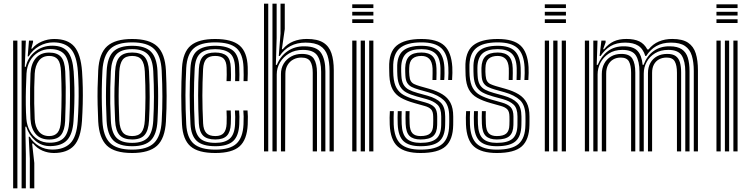

<svg xmlns="http://www.w3.org/2000/svg" viewBox="-20 -820 4066 1040"><path d="M141.5 200V39L135.5 -79.2H140.8Q158.8 -48.2 191.5 -29Q224.2 -9.8 263 -9.8Q326.8 -9.8 361 -44.2Q395.2 -78.8 401 -164.2Q404 -208.8 405.2 -253.2Q406.5 -297.8 405.8 -342.4Q405 -387 402 -432.2Q395.5 -519.8 363.5 -555.1Q331.5 -590.5 268.8 -590.5Q228.5 -590.5 192.1 -570Q155.8 -549.5 135.2 -514.5H130L137 -600H159V-592.2L149.5 -556.5H154.2Q173.8 -581 206.1 -594.9Q238.5 -608.8 273.8 -608.8Q347.2 -608.8 382.4 -567.9Q417.5 -527 424.5 -433.2Q427.5 -388 428.4 -344.9Q429.2 -301.8 428.1 -257.4Q427 -213 424 -164.5Q417.5 -70.8 380.8 -31Q344 8.8 271.8 8.8Q239.5 8.8 209.6 -4.1Q179.8 -17 159.5 -42.5H154L165.8 63V200ZM51.2 200V-600H74.2V200ZM97 200V-600H120L114.2 -458.2H119.5Q131 -509.8 170.9 -541.1Q210.8 -572.5 263.2 -572.5Q320 -572.5 346.8 -539.8Q373.5 -507 379 -433Q382 -388.5 382.9 -346Q383.8 -303.5 382.6 -259.1Q381.5 -214.8 378.2 -164.8Q373.5 -93.8 344.1 -61.8Q314.8 -29.8 254.2 -28.5Q206 -27.5 171.4 -57.8Q136.8 -88 122.2 -133.8H117.2L120 14.8V200ZM249.5 -47Q301.5 -47 326.9 -74.4Q352.2 -101.8 355.5 -165Q359.2 -242.5 359.2 -304.1Q359.2 -365.8 356.2 -431.5Q352.8 -499.2 328 -526.8Q303.2 -554.2 252.2 -554.2Q216.2 -554.2 187.9 -537.1Q159.5 -520 142.6 -490.1Q125.8 -460.2 123.5 -422Q121.5 -382 120.4 -338.1Q119.2 -294.2 119.8 -252.1Q120.2 -210 122.8 -175.5Q125.8 -139.8 141.8 -110.6Q157.8 -81.5 185.1 -64.2Q212.5 -47 249.5 -47ZM246.5 -64.2Q198.8 -64.2 173.2 -94.4Q147.8 -124.5 145 -175.5Q143.2 -213.2 142.8 -255.6Q142.2 -298 143 -340.6Q143.8 -383.2 145.2 -422Q147.8 -474.2 173.8 -504.8Q199.8 -535.2 246.2 -535.2Q289.8 -535.2 310.4 -511.9Q331 -488.5 333.5 -432.2Q335.5 -388.8 336 -347.5Q336.5 -306.2 335.6 -262.1Q334.8 -218 332.8 -165Q330.5 -114.5 311 -89.4Q291.5 -64.2 246.5 -64.2ZM246.5 -83Q277 -83 292.4 -102.4Q307.8 -121.8 310 -165.5Q313.5 -243 313.5 -305.4Q313.5 -367.8 310.5 -432Q308.5 -478.2 293.4 -497.6Q278.2 -517 246.2 -517Q209.8 -517 190.1 -490.6Q170.5 -464.2 168 -421.5Q166.2 -389.8 165.5 -347.4Q164.8 -305 165.4 -260Q166 -215 168 -175Q170.2 -133 190.1 -108Q210 -83 246.5 -83Z M695.8 8.8Q599.8 8.8 558.2 -32Q516.8 -72.8 512 -162Q509.8 -208.8 508.8 -253.2Q507.8 -297.8 508.6 -343.2Q509.5 -388.8 512 -438.5Q517 -530.8 560.5 -569.8Q604 -608.8 695.8 -608.8Q789.2 -608.8 831.6 -569.1Q874 -529.5 878.8 -438.2Q882.2 -368 882.5 -300.5Q882.8 -233 878.8 -162Q873.5 -69.5 830.4 -30.4Q787.2 8.8 695.8 8.8ZM695.8 -9.5Q777.5 -9.5 814.4 -45.6Q851.2 -81.8 855.8 -163.2Q859.8 -232.8 859.6 -297.9Q859.5 -363 855.8 -437Q851.8 -518 815.1 -554.2Q778.5 -590.5 695.8 -590.5Q614 -590.5 576.8 -554.9Q539.5 -519.2 534.8 -437Q532 -383.8 531.4 -338.6Q530.8 -293.5 531.8 -251.1Q532.8 -208.8 534.8 -163.2Q539 -82.2 575.8 -45.9Q612.5 -9.5 695.8 -9.5ZM695.8 -28Q623.5 -28 592.5 -60.8Q561.5 -93.5 557.5 -165Q555.2 -212 554.4 -255.4Q553.5 -298.8 554.4 -342.8Q555.2 -386.8 557.8 -435.8Q561.8 -509.5 594.1 -540.8Q626.5 -572 695.8 -572Q766 -572 797.6 -540.1Q829.2 -508.2 833 -436.2Q835.5 -386.2 836.2 -342.2Q837 -298.2 836.2 -255.2Q835.5 -212.2 833 -164.5Q829 -92.8 797.6 -60.4Q766.2 -28 695.8 -28ZM695.8 -46.2Q753.8 -46.2 780.1 -74.1Q806.5 -102 810.2 -166.8Q813.8 -232 813.9 -295.1Q814 -358.2 810.2 -434Q807 -499.2 779.9 -526.5Q752.8 -553.8 695.8 -553.8Q635.8 -553.8 609.9 -525Q584 -496.2 580.5 -433.8Q578.2 -389.2 577.4 -346.5Q576.5 -303.8 577.2 -259.5Q578 -215.2 580.5 -165.8Q584 -102 610.6 -74.1Q637.2 -46.2 695.8 -46.2ZM695.8 -64.5Q649.2 -64.5 627.8 -88.2Q606.2 -112 603.5 -166.5Q601.2 -214 600.2 -257Q599.2 -300 600.1 -343.1Q601 -386.2 603.5 -433Q606.5 -488.8 628.4 -512.1Q650.2 -535.5 695.8 -535.5Q742 -535.5 763.2 -511.8Q784.5 -488 787.2 -433.2Q791 -356.8 790.9 -294.1Q790.8 -231.5 787.2 -167.5Q784.2 -112.5 763 -88.5Q741.8 -64.5 695.8 -64.5ZM695.8 -83Q730.2 -83 746.1 -103Q762 -123 764.5 -168.5Q767.5 -231.5 767.9 -292.5Q768.2 -353.5 764.5 -432.2Q762.2 -476.8 746.5 -496.9Q730.8 -517 695.8 -517Q659.8 -517 644.2 -496.4Q628.8 -475.8 626.2 -432Q624 -383.8 623.1 -341.8Q622.2 -299.8 623.1 -257.8Q624 -215.8 626.2 -167.5Q628.8 -123.5 644.6 -103.2Q660.5 -83 695.8 -83Z M1146.5 8.8Q1053.5 8.8 1012 -27.4Q970.5 -63.5 965.8 -145.8Q963.8 -186 962.8 -224.9Q961.8 -263.8 961.8 -301.8Q961.8 -339.8 962.8 -377.4Q963.8 -415 965.8 -453Q970.8 -538 1013.4 -573.4Q1056 -608.8 1145.2 -608.8Q1235.5 -608.8 1277.1 -574Q1318.8 -539.2 1321.8 -457.2Q1322.2 -441.5 1322.1 -420.9Q1322 -400.2 1320.8 -380.5H1299.2Q1300 -393.8 1299.9 -413.2Q1299.8 -432.8 1299 -456.5Q1296.2 -528.2 1260.6 -559.4Q1225 -590.5 1145.2 -590.5Q1066 -590.5 1029.5 -558.2Q993 -526 988.8 -451.8Q986.8 -415.2 985.8 -378.6Q984.8 -342 984.6 -304.5Q984.5 -267 985.6 -227.8Q986.8 -188.5 988.8 -146.8Q992.8 -73.5 1029.5 -41.5Q1066.2 -9.5 1146.5 -9.5Q1225 -9.5 1260.2 -41.5Q1295.5 -73.5 1299 -146.2Q1300.2 -170.5 1299.8 -189.5Q1299.2 -208.5 1298 -221.5H1320.8Q1322.2 -209.5 1322.6 -189Q1323 -168.5 1321.8 -145.5Q1318 -62.8 1277.4 -27Q1236.8 8.8 1146.5 8.8ZM1146.5 -28Q1077 -28 1046 -56.5Q1015 -85 1011.8 -148Q1009.5 -190.2 1008.5 -229.1Q1007.5 -268 1007.5 -304.6Q1007.5 -341.2 1008.5 -377.2Q1009.5 -413.2 1011.5 -449.8Q1015.2 -518.5 1048.2 -545.2Q1081.2 -572 1145.2 -572Q1211 -572 1242.4 -545.9Q1273.8 -519.8 1276 -455.8Q1276.8 -434 1276.9 -415Q1277 -396 1276 -380.5H1253.5Q1254.2 -394.2 1254.1 -413.1Q1254 -432 1253.2 -455.2Q1251.2 -511 1224.1 -532.4Q1197 -553.8 1145.2 -553.8Q1090 -553.8 1063.9 -529.8Q1037.8 -505.8 1034.5 -448.5Q1032.5 -410.8 1031.5 -374.5Q1030.5 -338.2 1030.5 -301.9Q1030.5 -265.5 1031.5 -227.9Q1032.5 -190.2 1034.5 -150Q1037.5 -95 1063.5 -70.6Q1089.5 -46.2 1146.5 -46.2Q1198.5 -46.2 1224.5 -69Q1250.5 -91.8 1253.2 -147.2Q1254.2 -168 1254.1 -186.6Q1254 -205.2 1252.5 -221.5H1275.2Q1276.5 -206.8 1276.9 -188.1Q1277.2 -169.5 1276 -146.8Q1273.2 -84 1243.1 -56Q1213 -28 1146.5 -28ZM1146.5 -64.5Q1101.2 -64.5 1080.5 -85.1Q1059.8 -105.8 1057.2 -151Q1055.2 -193 1054.2 -230.4Q1053.2 -267.8 1053.2 -303Q1053.2 -338.2 1054.2 -373.8Q1055.2 -409.2 1057.2 -447.5Q1060 -494.5 1080.5 -515Q1101 -535.5 1145.2 -535.5Q1187.2 -535.5 1208 -517.4Q1228.8 -499.2 1230.2 -453.2Q1231 -437 1231.2 -416.5Q1231.5 -396 1230 -380.5H1207Q1208.2 -396.2 1208.1 -415.1Q1208 -434 1207.5 -452.8Q1206.5 -486.8 1192.1 -501.9Q1177.8 -517 1145.2 -517Q1112.2 -517 1097.2 -500.2Q1082.2 -483.5 1080 -445.8Q1078.2 -408.2 1077.2 -373Q1076.2 -337.8 1076.2 -302.5Q1076.2 -267.2 1077.2 -230.2Q1078.2 -193.2 1080.2 -152.2Q1082 -116.2 1097.5 -99.6Q1113 -83 1146.5 -83Q1177.8 -83 1191.9 -99.5Q1206 -116 1207.5 -150.2Q1208.2 -167.5 1208.1 -186Q1208 -204.5 1207 -221.5H1229.8Q1230.8 -207 1231 -187.4Q1231.2 -167.8 1230.2 -149.2Q1228.5 -105.2 1208.9 -84.9Q1189.2 -64.5 1146.5 -64.5Z M1765.2 0V-435.2Q1765.2 -484.8 1753.9 -519.2Q1742.5 -553.8 1714.2 -571.5Q1686 -589.2 1635.2 -589.2Q1588.8 -589.2 1553.2 -570.5Q1517.8 -551.8 1495 -516.5H1490L1499.5 -638.5V-800H1522.5V-662.5L1506.8 -553.5H1511.5Q1535.5 -582.5 1568.8 -595.8Q1602 -609 1642.2 -609Q1699.2 -609 1730.9 -589.4Q1762.5 -569.8 1775.2 -531.9Q1788 -494 1788 -439.5V0ZM1410 0V-800H1433V0ZM1501.8 0V-419Q1501.8 -450.8 1516.6 -475.2Q1531.5 -499.8 1557.1 -513.9Q1582.8 -528 1615 -528Q1663.8 -528 1680.4 -501.4Q1697 -474.8 1697 -427.2V0H1674V-426Q1674 -465 1661.2 -486.6Q1648.5 -508.2 1611.8 -508.2Q1588.5 -508.2 1568.9 -497.8Q1549.2 -487.2 1537.6 -467.8Q1526 -448.2 1525.8 -421.2L1524.5 0ZM1455.8 0V-800H1478.5V-614L1474.2 -468.5H1479.5Q1499.2 -516.8 1538.1 -543.2Q1577 -569.8 1628.5 -569.2Q1695.8 -568.8 1719.1 -533.5Q1742.5 -498.2 1742.5 -434V0H1719.5V-431.2Q1719.5 -488.2 1698.9 -519Q1678.2 -549.8 1620.8 -549.8Q1578.2 -549.8 1546.4 -530.9Q1514.5 -512 1496.8 -481.9Q1479 -451.8 1479 -417.2V0Z M1888 -776.2V-796.5H2002.5V-776.2ZM1888 -695.5V-715.8H2002.5V-695.5ZM1888 -735.8V-756H2002.5V-735.8ZM1979.8 0V-600H2002.5V0ZM1888 0V-600H1911V0ZM1933.8 0V-600H1956.8V0Z M2258 8.8Q2174.2 8.8 2134.4 -26.2Q2094.5 -61.2 2091 -145.5Q2090.2 -164.8 2090.4 -183.5Q2090.5 -202.2 2091.8 -218H2113.2Q2112.2 -204.2 2112.1 -184Q2112 -163.8 2112.5 -146.2Q2115.8 -71.8 2150.2 -40.6Q2184.8 -9.5 2258 -9.5Q2340.5 -9.5 2376.2 -40.6Q2412 -71.8 2413 -142.5Q2413.2 -152.5 2413.4 -159.4Q2413.5 -166.2 2413.4 -173Q2413.2 -179.8 2413.2 -189Q2413.2 -249.5 2383.9 -277.2Q2354.5 -305 2300.2 -320.2L2247.5 -335Q2225.8 -341.2 2210.1 -349Q2194.5 -356.8 2185.8 -371Q2177 -385.2 2175.8 -410.5Q2175.2 -421.8 2174.9 -431.2Q2174.5 -440.8 2174.8 -452Q2176 -495 2196.8 -515.2Q2217.5 -535.5 2263 -535.5Q2302.8 -535.5 2322.8 -515.8Q2342.8 -496 2344.2 -450.8Q2344.8 -440.5 2344.6 -424.2Q2344.5 -408 2343.8 -386.5H2322.5Q2323.2 -405 2323.2 -424.1Q2323.2 -443.2 2323 -449.8Q2321 -485.2 2305.5 -501.1Q2290 -517 2263 -517Q2231 -517 2214.1 -501.9Q2197.2 -486.8 2196.5 -452Q2196 -440 2196.2 -431.1Q2196.5 -422.2 2197.5 -410.5Q2199 -391.2 2205.4 -380.6Q2211.8 -370 2223.8 -364.4Q2235.8 -358.8 2253.5 -353.5L2305.2 -338.8Q2347.8 -326.8 2376.6 -309Q2405.5 -291.2 2420.2 -262.8Q2435 -234.2 2435 -189Q2435 -179.2 2435 -172.5Q2435 -165.8 2435 -158.9Q2435 -152 2434.8 -142.5Q2433.5 -62.8 2393.2 -27Q2353 8.8 2258 8.8ZM2258 -28Q2195.8 -28 2166.2 -55Q2136.8 -82 2134.2 -147.2Q2133.5 -163.5 2133.5 -183.8Q2133.5 -204 2134.5 -218H2155.8Q2155 -204.2 2155.1 -184Q2155.2 -163.8 2155.8 -148.2Q2158 -92.5 2182.4 -69.4Q2206.8 -46.2 2258 -46.2Q2316.8 -46.2 2342.9 -68.5Q2369 -90.8 2369.8 -143Q2370 -155.5 2370 -165.9Q2370 -176.2 2370 -189Q2370 -233.8 2349.1 -253.2Q2328.2 -272.8 2290 -283.2L2236 -298Q2203.5 -307 2181.2 -319Q2159 -331 2146.9 -352.2Q2134.8 -373.5 2132.5 -409.8Q2131.8 -421.8 2131.6 -432.2Q2131.5 -442.8 2131.5 -452.2Q2129.8 -515.2 2161.4 -543.6Q2193 -572 2263 -572Q2326 -572 2355 -544Q2384 -516 2387.2 -454.5Q2387.8 -444 2387.8 -424.1Q2387.8 -404.2 2386.2 -386.5H2365Q2365.5 -404.2 2365.9 -424.1Q2366.2 -444 2365.8 -451.5Q2363.8 -506.8 2338.5 -530.2Q2313.2 -553.8 2263 -553.8Q2206 -553.8 2179.9 -529.9Q2153.8 -506 2153 -452.8Q2152.8 -440.5 2153.1 -430.8Q2153.5 -421 2154 -410.5Q2155.5 -379.5 2165.8 -361.8Q2176 -344 2195 -334.1Q2214 -324.2 2241.8 -316.5L2295 -301.8Q2344.8 -287.8 2368.1 -263.5Q2391.5 -239.2 2391.5 -189Q2391.5 -178.2 2391.6 -167.4Q2391.8 -156.5 2391.2 -142.8Q2390.2 -81.5 2359.6 -54.8Q2329 -28 2258 -28ZM2258 -64.5Q2218.2 -64.5 2198.6 -83.4Q2179 -102.2 2177.2 -149Q2176.8 -163.8 2176.5 -183.4Q2176.2 -203 2177.2 -218H2198.5Q2197.8 -203.2 2197.9 -186.8Q2198 -170.2 2198.8 -149.8Q2200 -113.2 2214.1 -98.1Q2228.2 -83 2258 -83Q2293.5 -83 2309.5 -96.9Q2325.5 -110.8 2326.2 -143.2Q2326.8 -157.2 2326.8 -166.8Q2326.8 -176.2 2326.5 -189Q2326.2 -215.5 2315.1 -227.5Q2304 -239.5 2279.5 -246.2L2224.2 -261.8Q2180.8 -274 2151.5 -290.5Q2122.2 -307 2106.9 -335.1Q2091.5 -363.2 2089 -410.2Q2088.5 -423.5 2088.4 -433.1Q2088.2 -442.8 2088 -453.2Q2085.8 -537.8 2128.8 -573.2Q2171.8 -608.8 2263 -608.8Q2347.8 -608.8 2386.4 -573.4Q2425 -538 2430 -456.8Q2430.8 -444.5 2430.5 -424.8Q2430.2 -405 2428.8 -386.5H2407.5Q2409 -404.8 2409.1 -424.6Q2409.2 -444.5 2408.5 -455.5Q2404.8 -527.2 2370.8 -558.9Q2336.8 -590.5 2263 -590.5Q2181.8 -590.5 2144.8 -558.1Q2107.8 -525.8 2109.8 -452.5Q2110 -442.5 2109.9 -432.8Q2109.8 -423 2110.8 -410.2Q2114 -367.8 2128.1 -343.1Q2142.2 -318.5 2167.8 -304.6Q2193.2 -290.8 2230 -280.2L2284.8 -264.8Q2318 -255.5 2333.1 -239.4Q2348.2 -223.2 2348.2 -189Q2348.2 -179.8 2348.2 -173Q2348.2 -166.2 2348.2 -159.5Q2348.2 -152.8 2348 -142.8Q2347.2 -101.8 2326.6 -83.1Q2306 -64.5 2258 -64.5Z M2671 8.8Q2587.2 8.8 2547.4 -26.2Q2507.5 -61.2 2504 -145.5Q2503.2 -164.8 2503.4 -183.5Q2503.5 -202.2 2504.8 -218H2526.2Q2525.2 -204.2 2525.1 -184Q2525 -163.8 2525.5 -146.2Q2528.8 -71.8 2563.2 -40.6Q2597.8 -9.5 2671 -9.5Q2753.5 -9.5 2789.2 -40.6Q2825 -71.8 2826 -142.5Q2826.2 -152.5 2826.4 -159.4Q2826.5 -166.2 2826.4 -173Q2826.2 -179.8 2826.2 -189Q2826.2 -249.5 2796.9 -277.2Q2767.5 -305 2713.2 -320.2L2660.5 -335Q2638.8 -341.2 2623.1 -349Q2607.5 -356.8 2598.8 -371Q2590 -385.2 2588.8 -410.5Q2588.2 -421.8 2587.9 -431.2Q2587.5 -440.8 2587.8 -452Q2589 -495 2609.8 -515.2Q2630.5 -535.5 2676 -535.5Q2715.8 -535.5 2735.8 -515.8Q2755.8 -496 2757.2 -450.8Q2757.8 -440.5 2757.6 -424.2Q2757.5 -408 2756.8 -386.5H2735.5Q2736.2 -405 2736.2 -424.1Q2736.2 -443.2 2736 -449.8Q2734 -485.2 2718.5 -501.1Q2703 -517 2676 -517Q2644 -517 2627.1 -501.9Q2610.2 -486.8 2609.5 -452Q2609 -440 2609.2 -431.1Q2609.5 -422.2 2610.5 -410.5Q2612 -391.2 2618.4 -380.6Q2624.8 -370 2636.8 -364.4Q2648.8 -358.8 2666.5 -353.5L2718.2 -338.8Q2760.8 -326.8 2789.6 -309Q2818.5 -291.2 2833.2 -262.8Q2848 -234.2 2848 -189Q2848 -179.2 2848 -172.5Q2848 -165.8 2848 -158.9Q2848 -152 2847.8 -142.5Q2846.5 -62.8 2806.2 -27Q2766 8.8 2671 8.8ZM2671 -28Q2608.8 -28 2579.2 -55Q2549.8 -82 2547.2 -147.2Q2546.5 -163.5 2546.5 -183.8Q2546.5 -204 2547.5 -218H2568.8Q2568 -204.2 2568.1 -184Q2568.2 -163.8 2568.8 -148.2Q2571 -92.5 2595.4 -69.4Q2619.8 -46.2 2671 -46.2Q2729.8 -46.2 2755.9 -68.5Q2782 -90.8 2782.8 -143Q2783 -155.5 2783 -165.9Q2783 -176.2 2783 -189Q2783 -233.8 2762.1 -253.2Q2741.2 -272.8 2703 -283.2L2649 -298Q2616.5 -307 2594.2 -319Q2572 -331 2559.9 -352.2Q2547.8 -373.5 2545.5 -409.8Q2544.8 -421.8 2544.6 -432.2Q2544.5 -442.8 2544.5 -452.2Q2542.8 -515.2 2574.4 -543.6Q2606 -572 2676 -572Q2739 -572 2768 -544Q2797 -516 2800.2 -454.5Q2800.8 -444 2800.8 -424.1Q2800.8 -404.2 2799.2 -386.5H2778Q2778.5 -404.2 2778.9 -424.1Q2779.2 -444 2778.8 -451.5Q2776.8 -506.8 2751.5 -530.2Q2726.2 -553.8 2676 -553.8Q2619 -553.8 2592.9 -529.9Q2566.8 -506 2566 -452.8Q2565.8 -440.5 2566.1 -430.8Q2566.5 -421 2567 -410.5Q2568.5 -379.5 2578.8 -361.8Q2589 -344 2608 -334.1Q2627 -324.2 2654.8 -316.5L2708 -301.8Q2757.8 -287.8 2781.1 -263.5Q2804.5 -239.2 2804.5 -189Q2804.5 -178.2 2804.6 -167.4Q2804.8 -156.5 2804.2 -142.8Q2803.2 -81.5 2772.6 -54.8Q2742 -28 2671 -28ZM2671 -64.5Q2631.2 -64.5 2611.6 -83.4Q2592 -102.2 2590.2 -149Q2589.8 -163.8 2589.5 -183.4Q2589.2 -203 2590.2 -218H2611.5Q2610.8 -203.2 2610.9 -186.8Q2611 -170.2 2611.8 -149.8Q2613 -113.2 2627.1 -98.1Q2641.2 -83 2671 -83Q2706.5 -83 2722.5 -96.9Q2738.5 -110.8 2739.2 -143.2Q2739.8 -157.2 2739.8 -166.8Q2739.8 -176.2 2739.5 -189Q2739.2 -215.5 2728.1 -227.5Q2717 -239.5 2692.5 -246.2L2637.2 -261.8Q2593.8 -274 2564.5 -290.5Q2535.2 -307 2519.9 -335.1Q2504.5 -363.2 2502 -410.2Q2501.5 -423.5 2501.4 -433.1Q2501.2 -442.8 2501 -453.2Q2498.8 -537.8 2541.8 -573.2Q2584.8 -608.8 2676 -608.8Q2760.8 -608.8 2799.4 -573.4Q2838 -538 2843 -456.8Q2843.8 -444.5 2843.5 -424.8Q2843.2 -405 2841.8 -386.5H2820.5Q2822 -404.8 2822.1 -424.6Q2822.2 -444.5 2821.5 -455.5Q2817.8 -527.2 2783.8 -558.9Q2749.8 -590.5 2676 -590.5Q2594.8 -590.5 2557.8 -558.1Q2520.8 -525.8 2522.8 -452.5Q2523 -442.5 2522.9 -432.8Q2522.8 -423 2523.8 -410.2Q2527 -367.8 2541.1 -343.1Q2555.2 -318.5 2580.8 -304.6Q2606.2 -290.8 2643 -280.2L2697.8 -264.8Q2731 -255.5 2746.1 -239.4Q2761.2 -223.2 2761.2 -189Q2761.2 -179.8 2761.2 -173Q2761.2 -166.2 2761.2 -159.5Q2761.2 -152.8 2761 -142.8Q2760.2 -101.8 2739.6 -83.1Q2719 -64.5 2671 -64.5Z M2931 -776.2V-796.5H3045.5V-776.2ZM2931 -695.5V-715.8H3045.5V-695.5ZM2931 -735.8V-756H3045.5V-735.8ZM3022.8 0V-600H3045.5V0ZM2931 0V-600H2954V0ZM2976.8 0V-600H2999.8V0Z M3738 0V-435.2Q3738 -483.5 3727.5 -518.1Q3717 -552.8 3690.2 -571Q3663.5 -589.2 3614.2 -589.2Q3568.2 -589.2 3535.4 -570.6Q3502.5 -552 3480.2 -516.5H3475.5Q3463.5 -555.8 3437.1 -572.5Q3410.8 -589.2 3366 -589.2Q3319.5 -589.2 3287.8 -570.4Q3256 -551.5 3233 -516.5H3227.8L3237.5 -600H3260.2L3260.5 -590.5L3247 -553.5H3252Q3276 -582.5 3304.4 -595.8Q3332.8 -609 3373 -609Q3415.8 -609 3443 -595.9Q3470.2 -582.8 3486.5 -552H3492.8Q3516.2 -581.5 3548.8 -595.2Q3581.2 -609 3621.2 -609Q3676.8 -609 3706.9 -588.8Q3737 -568.5 3748.8 -530.5Q3760.5 -492.5 3760.5 -439.5V0ZM3148 0V-600H3171V0ZM3239.8 0V-419Q3239.8 -450.8 3252.8 -475.2Q3265.8 -499.8 3289.6 -513.9Q3313.5 -528 3345.8 -528Q3390 -528 3405.6 -501.9Q3421.2 -475.8 3421.2 -427.2V0H3398.5V-426Q3398.5 -465 3387 -486.6Q3375.5 -508.2 3342.5 -508.2Q3319 -508.2 3301.2 -497.8Q3283.5 -487.2 3273.5 -467.8Q3263.5 -448.2 3263.5 -421.2V0ZM3193.8 0V-600H3216.5L3212.2 -468.5H3217.5Q3237.2 -516.2 3272.5 -542.9Q3307.8 -569.5 3359.2 -569.2Q3410.5 -569 3433.4 -544.4Q3456.2 -519.8 3461 -468.5H3465.8Q3484.2 -517.5 3520.5 -543.6Q3556.8 -569.8 3607.5 -569.2Q3650 -569 3673.4 -552.9Q3696.8 -536.8 3705.9 -506.8Q3715 -476.8 3715 -434V0H3692V-431.2Q3692 -488.2 3672.9 -519Q3653.8 -549.8 3599.8 -549.8Q3558.2 -549.8 3528.5 -531.8Q3498.8 -513.8 3482.9 -484.6Q3467 -455.5 3467 -421.5V0H3443.8V-431.2Q3443.8 -488.2 3424.6 -519Q3405.5 -549.8 3351.2 -549.8Q3307.8 -549.8 3277.8 -530Q3247.8 -510.2 3232.4 -480Q3217 -449.8 3217 -417.2V0ZM3489.8 0V-423.2Q3489.8 -455.5 3502.8 -479Q3515.8 -502.5 3539.1 -515.2Q3562.5 -528 3594.2 -528Q3623.8 -528 3640 -516.4Q3656.2 -504.8 3662.9 -482.2Q3669.5 -459.8 3669.5 -427.2V0H3646.8V-426Q3646.8 -465.8 3635.1 -487Q3623.5 -508.2 3591 -508.2Q3567.8 -508.2 3549.9 -498.6Q3532 -489 3522.1 -470.6Q3512.2 -452.2 3512.2 -425.5V0Z M3860.8 -776.2V-796.5H3975.2V-776.2ZM3860.8 -695.5V-715.8H3975.2V-695.5ZM3860.8 -735.8V-756H3975.2V-735.8ZM3952.5 0V-600H3975.2V0ZM3860.8 0V-600H3883.8V0ZM3906.5 0V-600H3929.5V0Z"/></svg>

Font: Big Shoulders Inline Text Thin
Style: Bold
Weight: 700
Version: Version 2.002